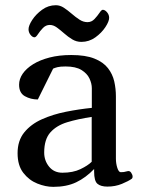

<svg xmlns="http://www.w3.org/2000/svg" viewBox="-20 -706 544 736"><path d="M47.4 -118.7Q47.4 -167 73 -198.5Q98.6 -230 140.6 -248.8Q182.6 -267.6 232.9 -277.6Q283.2 -287.6 332 -292.5V-367.7Q332 -385.7 323 -405Q314 -424.3 292.2 -437.7Q270.5 -451.2 231.4 -451.2Q210.4 -451.2 200.2 -448.5Q189.9 -445.8 183.6 -442.9L125 -324.7Q97.7 -324.7 75.4 -337.2Q53.2 -349.6 53.2 -381.3Q53.2 -403.3 67.1 -423.6Q81.1 -443.8 107.2 -460Q133.3 -476.1 170.2 -485.6Q207 -495.1 252.9 -495.1Q308.1 -495.1 342 -481.4Q376 -467.8 393.8 -444.8Q411.6 -421.9 418 -393.8Q424.3 -365.7 424.3 -336.4V-98.1Q424.3 -79.1 429.7 -62.5Q435.1 -45.9 442.9 -45.9Q449.7 -45.9 454.8 -46.6Q460 -47.4 468.8 -49.8Q477.1 -52.2 482.7 -44.2Q488.3 -36.1 488.3 -28.8Q488.3 -23.4 485.4 -21Q472.7 -11.7 447.3 -1.2Q421.9 9.3 391.6 9.3Q366.2 9.3 353.5 -1.5Q340.8 -12.2 340.8 -48.3V-58.1Q309.1 -24.9 272.2 -7.3Q235.4 10.3 184.1 10.3Q154.8 10.3 123 -2.4Q91.3 -15.1 69.3 -43.5Q47.4 -71.8 47.4 -118.7ZM149.4 -121.1Q149.4 -90.3 168.2 -67.1Q187 -43.9 219.2 -43.9Q259.8 -43.9 288.3 -57.6Q316.9 -71.3 331.5 -85.9V-257.8Q278.8 -250 237.8 -237.5Q196.8 -225.1 173.1 -198.5Q149.4 -171.9 149.4 -121.1ZM292 -545.4Q272.9 -545.4 256.8 -555.2Q240.7 -564.9 226.1 -577.9Q211.4 -590.8 198 -600.6Q184.6 -610.4 170.9 -610.4Q155.8 -610.4 144.5 -598.6Q133.3 -586.9 125.5 -575Q117.7 -563 112.3 -563Q104.5 -563 96.9 -572.5Q89.4 -582 89.4 -593.8Q89.4 -607.9 103.5 -629.6Q117.7 -651.4 141.4 -668.7Q165 -686 194.3 -686Q210 -686 224.9 -676.3Q239.7 -666.5 254.6 -653.6Q269.5 -640.6 284.4 -630.9Q299.3 -621.1 315.4 -621.1Q331.1 -621.1 342.3 -633.1Q353.5 -645 361.3 -656.7Q369.1 -668.5 374 -668.5Q382.3 -668.5 390.4 -658.9Q398.4 -649.4 398.4 -637.7Q398.4 -624 384 -602.1Q369.6 -580.1 345.5 -562.7Q321.3 -545.4 292 -545.4Z"/></svg>

Font: Gelasio
Style: Regular
Weight: 400
Designer: Eben Sorkin
Foundry: Eben Sorkin
Version: Version 1.008